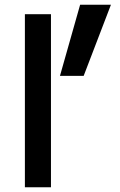

<svg xmlns="http://www.w3.org/2000/svg" viewBox="-20 -790 506 810"><path d="M85 0V-730H195V0ZM233 -470 318 -770H448L333 -470Z"/></svg>

Font: M PLUS 2 Medium
Style: Regular
Weight: 500
Designer: Coji Morishita
Foundry: UNDERFOREST DESIGN
Version: Version 1.001